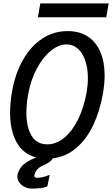

<svg xmlns="http://www.w3.org/2000/svg" viewBox="-20 -917 656 1124"><path d="M487 -376Q494.5 -419.5 494.5 -459Q494.5 -517 479.2 -562Q464 -607 435.8 -632Q407.5 -657 370.5 -657Q322.5 -657 275.8 -618.2Q229 -579.5 194 -512.2Q159 -445 144.5 -364Q134.5 -305.5 134.5 -258Q134.5 -172 165.2 -122Q196 -72 256 -72Q310.5 -72 357.5 -111.5Q404.5 -151 438 -220Q471.5 -289 487 -376ZM81.5 116Q81.5 105.5 85 95.5Q92 77 100.8 64.8Q109.5 52.5 116.8 46.8Q124 41 139 30.5Q153 21 191 4.5Q114.5 -16 76.8 -85Q39 -154 39 -257.5Q39 -315 50.5 -381Q69 -487 114.8 -567Q160.5 -647 227.5 -691Q294.5 -735 376 -735Q445.5 -735 494 -703.2Q542.5 -671.5 567.5 -613Q592.5 -554.5 592.5 -475Q592.5 -426.5 582.5 -369Q564.5 -266.5 525.8 -184.5Q487 -102.5 427 -51Q367 0.5 288.5 10Q282.5 22.5 269.8 31Q257 39.5 242 47Q239.5 48 226.2 54Q213 60 201 72Q189 84 184 99.5Q181 107 181 112Q181 124 198.5 124Q227.5 124 271 106.5L257 174.5Q237.5 182 216.2 184.5Q195 187 164.5 187Q145 187 125.5 177.8Q106 168.5 93.8 152Q81.5 135.5 81.5 116ZM216 -897H616L602 -816H202Z"/></svg>

Font: JuliaMono Italic
Style: Regular
Weight: 400
Italic angle: -9°
Monospace: yes
Designer: cormullion
Foundry: corm
Version: Version 0.049; ttfautohint (v1.8.4)